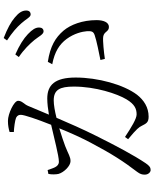

<svg xmlns="http://www.w3.org/2000/svg" viewBox="82 -895 836 1040"><g transform="rotate(-90 500.0 -375.0)"><path d="M850 -557C863 -557 871 -566 871 -581C871 -601 860 -618 835 -642C811 -665 775 -688 725 -710L711 -691C753 -663 782 -632 803 -607C823 -582 834 -557 850 -557ZM874 -203C900 -203 911 -234 911 -270C911 -347 886 -411 854 -449C816 -493 770 -521 685 -534L672 -510C740 -497 780 -471 809 -432C839 -391 849 -348 851 -322C852 -297 850 -287 829 -280C801 -270 730 -256 695 -249L701 -225C735 -230 800 -237 821 -234C850 -230 847 -203 874 -203ZM941 -627C955 -627 963 -635 963 -651C963 -672 952 -691 925 -713C902 -733 864 -754 814 -773L801 -755C845 -726 871 -703 894 -677C916 -653 927 -627 941 -627ZM388 12C439 12 478 -14 507 -51C562 -124 600 -263 600 -383C600 -497 559 -537 486 -537C461 -537 427 -533 399 -528L446 -640C456 -664 474 -673 474 -695C474 -717 404 -750 365 -750C341 -750 321 -746 305 -741V-718C329 -717 367 -712 382 -706C395 -699 398 -691 398 -680C398 -662 375 -594 344 -516C272 -500 176 -474 144 -474C115 -474 109 -508 99 -535L78 -531C74 -513 75 -489 78 -476C86 -447 121 -411 147 -411C171 -411 183 -422 229 -440C250 -448 286 -460 325 -472C300 -410 271 -346 245 -298C187 -188 145 -123 89 -50C77 -34 74 -23 74 -9C74 11 88 23 99 23C112 23 122 17 136 -4C179 -68 227 -158 284 -272C319 -342 353 -419 382 -487C418 -496 452 -502 476 -502C534 -502 551 -469 551 -393C551 -275 512 -158 482 -108C455 -63 430 -53 400 -53C377 -53 331 -81 278 -116L266 -99C323 -52 331 -40 338 -26C351 -1 356 12 388 12Z"/></g></svg>

Font: Source Han Serif CN Light
Style: Regular
Weight: 300
Designer: Ryoko NISHIZUKA 西塚涼子 (kana & ideographs); Frank Grießhammer (Latin, Greek & Cyrillic); Wenlong ZHANG 张文龙 (bopomofo); San
Foundry: Adobe
Version: Version 2.003;hotconv 1.1.1;makeotfexe 2.6.0